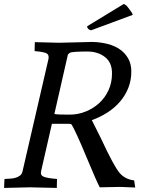

<svg xmlns="http://www.w3.org/2000/svg" viewBox="-40 -920 707 943"><path d="M130 -669Q177 -665 189.5 -657.5Q202 -650 198 -630L71 -80Q68 -65 58 -57.5Q48 -50 35 -46.5Q22 -43 8 -42.5Q-6 -42 -18 -41L-20 3L107 0Q110 0 239 3L240 -41Q190 -45 173.5 -52.5Q157 -60 162 -80L215 -312H301Q308 -312 312 -308Q322 -291 340 -252Q358 -213 384 -150Q436 -25 450 0L551 -2L624 1L619 -34Q575 -39 548 -70Q520 -102 456 -240L411 -330Q453 -345 488.5 -368Q524 -391 550 -421.5Q576 -452 590.5 -489Q605 -526 605 -569Q605 -605 590 -632Q575 -659 549.5 -677Q524 -695 489 -704Q454 -713 414 -714L250 -710L131 -713ZM293 -650Q295 -656 304 -661Q309 -664 333 -665.5Q357 -667 389 -667Q441 -667 476 -639.5Q511 -612 510 -558Q510 -514 493 -477Q476 -440 447 -413.5Q418 -387 380.5 -372Q343 -357 302 -357Q280 -357 259 -357.5Q238 -358 227 -360ZM388 -791 567 -900Q577 -900 593 -878Q611 -855 612 -847L407 -771Q396 -774 391.5 -780.5Q387 -787 388 -791Z"/></svg>

Font: Lusitana
Style: Italic
Weight: 400
Italic angle: -12°
Designer: Ana Paula Megda
Foundry: Ana Paula Megda
Version: Version 1.000; ttfautohint (v1.1) -l 8 -r 50 -G 200 -x 14 -D